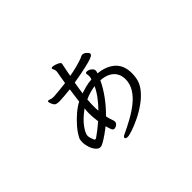

<svg xmlns="http://www.w3.org/2000/svg" viewBox="-115 -857 1230 1230"><g transform="rotate(-45 500.0 -242.5)"><path d="M411 -391Q384 -388 358 -386Q332 -384 309 -383Q292 -383 281 -387.5Q270 -392 262 -413Q257 -423 257 -432Q257 -438 263 -438Q269 -438 284 -432Q288 -431 296 -430.5Q304 -430 308 -430Q332 -432 360.5 -434.5Q389 -437 418 -441Q423 -475 427.5 -498.5Q432 -522 433 -529V-533Q433 -543 430 -550Q429 -554 426.5 -557.5Q424 -561 424 -565Q424 -566 426 -570Q428 -572 433 -572Q444 -572 457.5 -567.5Q471 -563 481.5 -557Q492 -551 492 -544Q492 -541 491.5 -538.5Q491 -536 490 -532Q486 -513 482 -492.5Q478 -472 474 -450Q509 -456 541.5 -464.5Q574 -473 601 -483Q606 -485 610 -487.5Q614 -490 618 -491Q621 -492 625 -492Q636 -492 644.5 -486Q653 -480 661 -471Q666 -464 666 -459Q666 -455 662 -450Q658 -445 640 -438Q622 -431 580.5 -421.5Q539 -412 464 -399Q460 -378 457 -356.5Q454 -335 451 -315Q471 -322 497 -329Q523 -336 554 -338Q557 -346 558 -352Q559 -358 559 -364Q559 -368 558.5 -371Q558 -374 558 -377Q558 -379 557 -381Q556 -383 556 -385Q556 -387 558 -391Q560 -395 569 -395Q590 -395 609 -374Q614 -367 614 -359Q614 -350 609 -338Q683 -330 724.5 -291.5Q766 -253 766 -183Q766 -165 763 -144Q757 -103 729 -67.5Q701 -32 661 -3.5Q621 25 579.5 45Q538 65 505 76Q472 87 459 87Q439 87 439 76Q439 67 456 60Q501 39 545.5 14.5Q590 -10 627.5 -40Q665 -70 687.5 -106.5Q710 -143 710 -186Q710 -195 707 -211.5Q704 -228 692.5 -245.5Q681 -263 657 -276.5Q633 -290 591 -294Q566 -242 530.5 -194Q495 -146 453 -105Q455 -91 459 -78.5Q463 -66 468 -52Q470 -46 470 -42Q470 -21 445 -12Q442 -11 439.5 -10.5Q437 -10 435 -10Q424 -10 418.5 -23.5Q413 -37 406 -62Q388 -47 364.5 -30.5Q341 -14 320.5 -2Q300 10 289 10Q272 10 258 -6.5Q244 -23 236 -47.5Q228 -72 228 -96Q228 -116 234 -128Q250 -160 278 -192.5Q306 -225 338 -252Q370 -279 398 -293ZM538 -293Q491 -287 445 -266Q442 -232 442 -206Q442 -194 442.5 -184Q443 -174 444 -165Q473 -194 497.5 -226.5Q522 -259 538 -293ZM395 -118Q393 -135 391 -154.5Q389 -174 389 -194Q389 -217 392 -238Q337 -198 309 -159.5Q281 -121 281 -100Q281 -89 285 -76.5Q289 -64 294 -53Q295 -49 302 -49Q307 -49 309 -51Q325 -62 349 -80.5Q373 -99 395 -118Z"/></g></svg>

Font: QiushuiShotai Bright
Style: Regular
Weight: 400
Designer: Christian Thalmann (Catharsis Fonts)
Version: Version 1.250;